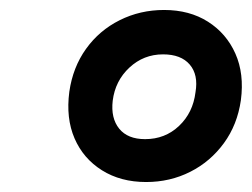

<svg xmlns="http://www.w3.org/2000/svg" viewBox="-20 -877 505 385"><path d="M463 -676Q456 -627 429 -590Q402 -553 361.5 -532.5Q321 -512 273 -512Q222 -512 184.5 -535.5Q147 -559 129.5 -599.5Q112 -640 119 -693Q126 -742 152.5 -779Q179 -816 220 -836.5Q261 -857 309 -857Q360 -857 397 -833.5Q434 -810 452 -769.5Q470 -729 463 -676ZM372 -692Q378 -727 360.5 -747.5Q343 -768 307 -768Q268 -768 239.5 -741.5Q211 -715 206 -675Q202 -640 219 -619Q236 -598 271 -598Q311 -598 339 -624.5Q367 -651 372 -692Z"/></svg>

Font: Libre Franklin Thin
Style: Bold Italic
Weight: 700
Italic angle: -8°
Version: Version 3.000